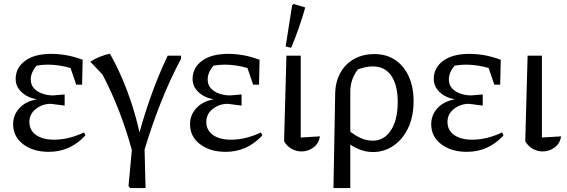

<svg xmlns="http://www.w3.org/2000/svg" viewBox="-20 -767 2893 980"><path d="M229 8Q149 8 98 -31Q47 -70 47 -133Q47 -180 79 -215Q111 -250 168 -260Q121 -268 90.5 -296.5Q60 -325 60 -364Q60 -421 108 -456.5Q156 -492 241 -492Q279 -492 317 -485.5Q355 -479 402 -462L399 -335H369L340 -420Q280 -437 224 -437Q196 -437 167 -432Q152 -415 144.5 -397Q137 -379 137 -362Q137 -334 153.5 -316Q170 -298 196.5 -289Q223 -280 251 -280L310 -285V-228L240 -237Q196 -237 163 -211Q130 -185 130 -145Q130 -102 164 -78Q198 -54 256 -54Q293 -54 330.5 -63Q368 -72 409 -91L416 -76Q339 8 229 8Z M723 193H644L636 182L653 -1Q627 -97 590 -194Q553 -291 503 -387L441 -452Q464 -467 489 -477Q514 -487 541 -493Q573 -437 602 -370Q631 -303 654 -231.5Q677 -160 692 -91Q719 -189 754.5 -287.5Q790 -386 836 -483H904V-467Q845 -356 799 -238.5Q753 -121 718 -4Z M1132 8Q1052 8 1001 -31Q950 -70 950 -133Q950 -180 982 -215Q1014 -250 1071 -260Q1024 -268 993.5 -296.5Q963 -325 963 -364Q963 -421 1011 -456.5Q1059 -492 1144 -492Q1182 -492 1220 -485.5Q1258 -479 1305 -462L1302 -335H1272L1243 -420Q1183 -437 1127 -437Q1099 -437 1070 -432Q1055 -415 1047.5 -397Q1040 -379 1040 -362Q1040 -334 1056.5 -316Q1073 -298 1099.5 -289Q1126 -280 1154 -280L1213 -285V-228L1143 -237Q1099 -237 1066 -211Q1033 -185 1033 -145Q1033 -102 1067 -78Q1101 -54 1159 -54Q1196 -54 1233.5 -63Q1271 -72 1312 -91L1319 -76Q1242 8 1132 8Z M1430 -46 1442 -483H1515V-65L1613 -71Q1607 -34 1579.5 -14Q1552 6 1519 6Q1493 6 1469 -7Q1445 -20 1430 -46ZM1466 -523 1438 -530 1471 -739 1478 -747 1538 -729Q1508 -622 1466 -523Z M1682 193 1691 -295Q1693 -353 1718.5 -397.5Q1744 -442 1788.5 -466.5Q1833 -491 1891 -491Q1952 -491 1997 -461Q2042 -431 2066.5 -377Q2091 -323 2091 -251Q2091 -171 2063 -113Q2035 -55 1988 -23Q1941 9 1884 9Q1851 9 1821 -2Q1791 -13 1768 -29V193ZM1768 -299V-95Q1793 -75 1822 -62Q1851 -49 1884 -49Q1940 -49 1975 -101.5Q2010 -154 2010 -247Q2010 -332 1977.5 -380Q1945 -428 1883 -428Q1849 -428 1807 -413Q1768 -363 1768 -299Z M2363 8Q2283 8 2232 -31Q2181 -70 2181 -133Q2181 -180 2213 -215Q2245 -250 2302 -260Q2255 -268 2224.5 -296.5Q2194 -325 2194 -364Q2194 -421 2242 -456.5Q2290 -492 2375 -492Q2413 -492 2451 -485.5Q2489 -479 2536 -462L2533 -335H2503L2474 -420Q2414 -437 2358 -437Q2330 -437 2301 -432Q2286 -415 2278.5 -397Q2271 -379 2271 -362Q2271 -334 2287.5 -316Q2304 -298 2330.5 -289Q2357 -280 2385 -280L2444 -285V-228L2374 -237Q2330 -237 2297 -211Q2264 -185 2264 -145Q2264 -102 2298 -78Q2332 -54 2390 -54Q2427 -54 2464.5 -63Q2502 -72 2543 -91L2550 -76Q2473 8 2363 8Z M2661 -46 2673 -483H2746V-65L2844 -71Q2838 -34 2810.5 -14Q2783 6 2750 6Q2724 6 2700 -7Q2676 -20 2661 -46Z"/></svg>

Font: Piazzolla
Style: Regular
Weight: 400
Designer: Juan Pablo del Peral
Foundry: Huerta Tipografica
Version: Version 1.330